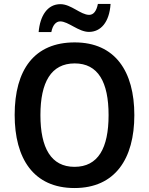

<svg xmlns="http://www.w3.org/2000/svg" viewBox="-20 -939 752 969"><path d="M175 -777H239C246 -813 263 -831 284 -831C325 -831 376 -778 429 -778C488 -778 532 -826 538 -919H474C467 -883 452 -864 430 -864C387 -864 339 -918 285 -918C219 -918 182 -859 175 -777ZM658 -358C658 -579 561 -725 357 -725C153 -725 54 -587 54 -359C54 -139 149 10 356 10C561 10 658 -138 658 -358ZM184 -358C184 -524 238 -619 357 -619C475 -619 528 -525 528 -358C528 -191 475 -97 356 -97C238 -97 184 -192 184 -358Z"/></svg>

Font: Noto Sans Armenian SemiCondensed SemiBold
Style: Regular
Weight: 600
Width: 4
Designer: Monotype Design Team
Foundry: Monotype Imaging Inc.
Version: Version 2.008